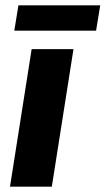

<svg xmlns="http://www.w3.org/2000/svg" viewBox="-20 -696 394 716"><path d="M17.3 0 98 -512.7H254L173.3 0ZM33.3 -581.7 48.7 -676H353.7L338.3 -581.7Z"/></svg>

Font: MuseoModerno Thin
Style: Italic
Weight: 100
Italic angle: -9°
Designer: Pablo Cosgaya, Héctor Gatti, Marcela Romero, and the Authors of The MuseoModerno Project.
Foundry: Omnibus-Type Team
Version: Version 1.003